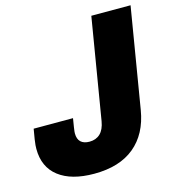

<svg xmlns="http://www.w3.org/2000/svg" viewBox="-109 -821 843 923"><g transform="rotate(-15 312.5 -359.5)"><path d="M247.1 9.8Q133.8 9.8 71 -38.6Q8.3 -86.9 8.3 -177.7Q8.3 -185.5 9 -195.8Q9.8 -206.1 12.5 -224.4Q15.1 -242.7 21 -274.9H216.8Q211.9 -245.6 209.7 -231.2Q207.5 -216.8 207 -210.9Q206.5 -205.1 206.5 -201.7Q206.5 -173.3 221.4 -159.2Q236.3 -145 264.6 -145Q297.4 -145 318.1 -164.8Q338.9 -184.6 345.7 -225.1L429.2 -727.5H624.5L541.5 -228Q522.5 -113.3 448 -51.8Q373.5 9.8 247.1 9.8Z"/></g></svg>

Font: Inter 16pt Black
Style: Italic
Weight: 900
Italic angle: -9.3988°
Version: Version 4.001;git-66647c0bb